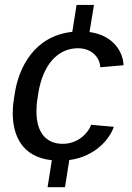

<svg xmlns="http://www.w3.org/2000/svg" viewBox="-20 -671 544 790"><path d="M37.5 -265C34.2 -245.8 32.5 -225.8 32.5 -205.8C32.5 -115 69.2 -25 193.3 -11.7L175.8 99.2H247.5L265 -12.5C374.2 -26.7 432.5 -101.7 448.3 -149.2L355 -157.5C342.5 -122.5 300 -79.2 238.3 -79.2C168.3 -79.2 130 -127.5 130 -211.7C130 -228.3 130.8 -245.8 134.2 -265L137.5 -286.7C155.8 -403.3 216.7 -472.5 300.8 -472.5C362.5 -472.5 391.7 -429.2 392.5 -394.2L488.3 -402.5C487.5 -450 452.5 -525 348.3 -539.2L366.7 -650.8H295L277.5 -540C121.7 -523.3 57.5 -394.2 40.8 -286.7Z"/></svg>

Font: Boon Medium
Style: Italic
Weight: 500
Italic angle: -9°
Designer: Sungsit Sawaiwan
Foundry: FontUni
Version: Version 3.0